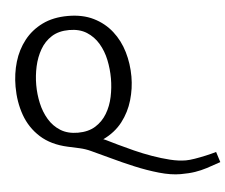

<svg xmlns="http://www.w3.org/2000/svg" viewBox="-61 -812 1290 1101"><g transform="rotate(-5 583.5 -261.0)"><path d="M1167 170Q1122 186 1087.5 197Q1053 208 1018 213.5Q983 219 935 219Q879 219 811 199.5Q743 180 673.5 151Q604 122 541.5 92Q479 62 434 42Q404 28 370.5 20.5Q337 13 304 6Q208 -15 148.5 -69Q89 -123 62 -199Q35 -275 35 -363Q35 -438 55 -505.5Q75 -573 116.5 -626Q158 -679 221 -710Q284 -741 369 -741Q454 -741 516.5 -710Q579 -679 620.5 -626Q662 -573 682 -505Q702 -437 702 -363Q702 -295 682.5 -228Q663 -161 621 -106.5Q579 -52 510 -19Q513 -18 517 -16.5Q521 -15 525 -13Q551 0 591.5 19.5Q632 39 680 60.5Q728 82 780 100.5Q832 119 881 131Q930 143 972 143Q992 143 1023 138Q1054 133 1087.5 125.5Q1121 118 1148 110ZM369 -69Q429 -69 470 -94.5Q511 -120 536.5 -162.5Q562 -205 573 -257.5Q584 -310 584 -363Q584 -417 573 -469.5Q562 -522 536.5 -565Q511 -608 470 -634Q429 -660 369 -660Q309 -660 268 -634Q227 -608 202 -564.5Q177 -521 165.5 -468.5Q154 -416 154 -362Q154 -309 165.5 -257Q177 -205 202.5 -162.5Q228 -120 269 -94.5Q310 -69 369 -69Z"/></g></svg>

Font: Rosario SemiBold
Style: Regular
Weight: 600
Designer: Hector Gatti
Foundry: Omnibus Type
Version: Version 1.101; ttfautohint (v1.8.1.43-b0c9)